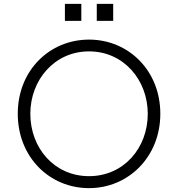

<svg xmlns="http://www.w3.org/2000/svg" viewBox="-20 -962 921 994"><path d="M401 -854V-942H316V-854ZM566 -854V-942H481V-854ZM441 12C644 12 810 -149 810 -373C810 -598 644 -757 441 -757C237 -757 72 -598 72 -373C72 -149 236 12 441 12ZM441 -50C261 -50 137 -196 137 -373C137 -547 261 -696 441 -696C621 -696 745 -547 745 -373C745 -196 621 -50 441 -50Z"/></svg>

Font: Plus Jakarta Sans Light
Style: Regular
Weight: 300
Designer: Gumpita Rahayu
Foundry: Tokotype
Version: Version 2.071;gftools[0.9.30]